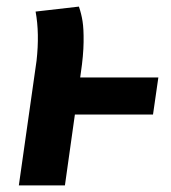

<svg xmlns="http://www.w3.org/2000/svg" viewBox="-20 -562 517 582"><path d="M460 -327.1 443.8 -214.8H207L176.8 0H37.1L90.8 -377.9Q100.1 -460.9 87.9 -526.9L219.2 -542Q226.6 -520.5 230.2 -497.8Q233.9 -475.1 233.4 -434.6Q232.9 -394 225.1 -341.8L223.1 -327.1Z"/></svg>

Font: FiraGO SemiBold
Style: Italic
Weight: 600
Italic angle: -8°
Designer: bBox Type GmbH
Foundry: bBox Type GmbH
Version: Version 1.001;PS 001.001;hotconv 1.0.88;makeotf.lib2.5.64775